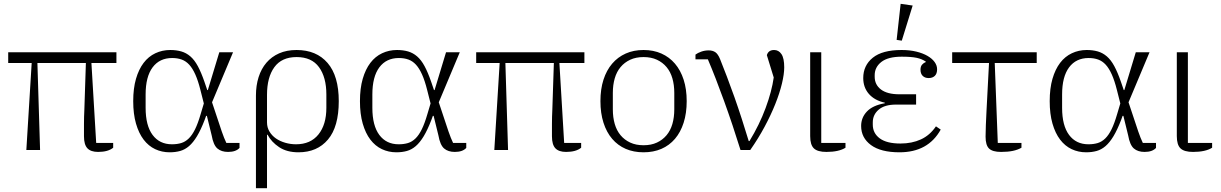

<svg xmlns="http://www.w3.org/2000/svg" viewBox="-20 -786 6399 1006"><path d="M146 -456H23V-512H590V-456H459L484 -37H573V-12Q546 10 494 10Q456 10 438 -9Q420 -28 420 -72Q420 -97 420 -135.5Q420 -174 422 -212L430 -456H176L190 0H118Z M1235 -11Q1216 10 1175 10Q1140 10 1119 -8Q1098 -26 1089 -77L1064 -179H1060L1052 -157Q1032 -105 1012 -72Q992 -39 970.5 -20.5Q949 -2 924 5Q899 12 869 12Q828 12 793 -4.5Q758 -21 732.5 -54.5Q707 -88 692.5 -138.5Q678 -189 678 -256Q678 -323 692.5 -373Q707 -423 732.5 -456.5Q758 -490 794 -507Q830 -524 872 -524Q904 -524 930 -516.5Q956 -509 977.5 -490.5Q999 -472 1016.5 -439.5Q1034 -407 1051 -358L1066 -314H1069L1129 -512H1201L1091 -250L1142 -97Q1148 -80 1154 -64.5Q1160 -49 1166 -37H1235ZM1030 -315Q1018 -363 1003.5 -395.5Q989 -428 971.5 -447Q954 -466 932 -474Q910 -482 882 -482Q816 -482 779.5 -433Q743 -384 743 -291V-221Q743 -128 779.5 -79Q816 -30 881 -30Q908 -30 929.5 -36.5Q951 -43 969 -60.5Q987 -78 1002 -108.5Q1017 -139 1031 -187L1048 -244Z M1321 -285Q1321 -338 1335 -382Q1349 -426 1376 -457.5Q1403 -489 1442.5 -506.5Q1482 -524 1534 -524Q1638 -524 1696.5 -456Q1755 -388 1755 -256Q1755 -122 1698.5 -55Q1642 12 1544 12Q1483 12 1442.5 -15Q1402 -42 1382 -80H1379V200H1321ZM1531 -30Q1607 -30 1648.5 -81.5Q1690 -133 1690 -221V-291Q1690 -381 1651.5 -434Q1613 -487 1534 -487Q1456 -487 1417.5 -434Q1379 -381 1379 -289V-145Q1379 -118 1392 -96.5Q1405 -75 1426 -60.5Q1447 -46 1474.5 -38Q1502 -30 1531 -30Z M2423 -11Q2404 10 2363 10Q2328 10 2307 -8Q2286 -26 2277 -77L2252 -179H2248L2240 -157Q2220 -105 2200 -72Q2180 -39 2158.5 -20.5Q2137 -2 2112 5Q2087 12 2057 12Q2016 12 1981 -4.5Q1946 -21 1920.5 -54.5Q1895 -88 1880.5 -138.5Q1866 -189 1866 -256Q1866 -323 1880.5 -373Q1895 -423 1920.5 -456.5Q1946 -490 1982 -507Q2018 -524 2060 -524Q2092 -524 2118 -516.5Q2144 -509 2165.5 -490.5Q2187 -472 2204.5 -439.5Q2222 -407 2239 -358L2254 -314H2257L2317 -512H2389L2279 -250L2330 -97Q2336 -80 2342 -64.5Q2348 -49 2354 -37H2423ZM2218 -315Q2206 -363 2191.5 -395.5Q2177 -428 2159.5 -447Q2142 -466 2120 -474Q2098 -482 2070 -482Q2004 -482 1967.5 -433Q1931 -384 1931 -291V-221Q1931 -128 1967.5 -79Q2004 -30 2069 -30Q2096 -30 2117.5 -36.5Q2139 -43 2157 -60.5Q2175 -78 2190 -108.5Q2205 -139 2219 -187L2236 -244Z M2598 -456H2475V-512H3042V-456H2911L2936 -37H3025V-12Q2998 10 2946 10Q2908 10 2890 -9Q2872 -28 2872 -72Q2872 -97 2872 -135.5Q2872 -174 2874 -212L2882 -456H2628L2642 0H2570Z M3352 -25Q3392 -25 3422 -39Q3452 -53 3472.5 -77.5Q3493 -102 3503 -136.5Q3513 -171 3513 -213V-299Q3513 -341 3503 -375.5Q3493 -410 3472.5 -434.5Q3452 -459 3422 -473Q3392 -487 3352 -487Q3312 -487 3282 -473Q3252 -459 3231.5 -434.5Q3211 -410 3201 -375.5Q3191 -341 3191 -299V-213Q3191 -171 3201 -136.5Q3211 -102 3231.5 -77.5Q3252 -53 3282 -39Q3312 -25 3352 -25ZM3352 12Q3300 12 3258.5 -6Q3217 -24 3187.5 -58.5Q3158 -93 3142 -143Q3126 -193 3126 -256Q3126 -319 3142 -368.5Q3158 -418 3187.5 -452.5Q3217 -487 3258.5 -505.5Q3300 -524 3352 -524Q3404 -524 3445.5 -505.5Q3487 -487 3516.5 -452.5Q3546 -418 3562 -368.5Q3578 -319 3578 -256Q3578 -193 3562 -143Q3546 -93 3516.5 -58.5Q3487 -24 3445.5 -6Q3404 12 3352 12Z M3860 0Q3819 -132 3774 -256.5Q3729 -381 3689 -475H3624V-500Q3636 -509 3654.5 -515.5Q3673 -522 3693 -522Q3714 -522 3728 -512.5Q3742 -503 3753 -476Q3769 -436 3788.5 -385Q3808 -334 3828 -277.5Q3848 -221 3867 -162Q3886 -103 3903 -47H3907Q3959 -132 3991.5 -220Q4024 -308 4034 -380L3998 -497Q4006 -524 4036 -524Q4060 -524 4074.5 -502.5Q4089 -481 4089 -433Q4089 -398 4077 -348Q4065 -298 4042 -240.5Q4019 -183 3986 -121.5Q3953 -60 3911 0Z M4283 -512V-37H4410V-12Q4375 10 4310 10Q4264 10 4244.5 -8.5Q4225 -27 4225 -73V-512Z M4693 12Q4595 12 4543.5 -26Q4492 -64 4492 -126Q4492 -170 4522.5 -202Q4553 -234 4616 -245V-248Q4562 -260 4532.5 -294Q4503 -328 4503 -377Q4503 -443 4553 -483.5Q4603 -524 4704 -524Q4747 -524 4781.5 -515.5Q4816 -507 4840 -493Q4864 -479 4877 -461Q4890 -443 4890 -423Q4890 -400 4878 -388.5Q4866 -377 4846 -377Q4826 -377 4814.5 -388.5Q4803 -400 4803 -421Q4803 -438 4811.5 -447.5Q4820 -457 4831 -461V-463Q4811 -477 4783 -483Q4755 -489 4705 -489Q4633 -489 4598 -461.5Q4563 -434 4563 -392V-384Q4563 -342 4596 -317Q4629 -292 4692 -292H4780V-238H4675Q4615 -238 4584 -211.5Q4553 -185 4553 -145V-133Q4553 -88 4589.5 -61Q4626 -34 4698 -34Q4758 -34 4805 -55.5Q4852 -77 4884 -124L4909 -107Q4843 12 4693 12ZM4678 -577 4699 -766 4762 -757 4705 -573Z M5332 -12Q5313 -1 5287 4.5Q5261 10 5225 10Q5181 10 5162.5 -7.5Q5144 -25 5144 -70Q5144 -93 5145.5 -131.5Q5147 -170 5149 -207L5162 -456H4969V-512H5412V-456H5192L5208 -37H5332Z M6037 -11Q6018 10 5977 10Q5942 10 5921 -8Q5900 -26 5891 -77L5866 -179H5862L5854 -157Q5834 -105 5814 -72Q5794 -39 5772.5 -20.5Q5751 -2 5726 5Q5701 12 5671 12Q5630 12 5595 -4.5Q5560 -21 5534.5 -54.5Q5509 -88 5494.5 -138.5Q5480 -189 5480 -256Q5480 -323 5494.5 -373Q5509 -423 5534.5 -456.5Q5560 -490 5596 -507Q5632 -524 5674 -524Q5706 -524 5732 -516.5Q5758 -509 5779.5 -490.5Q5801 -472 5818.5 -439.5Q5836 -407 5853 -358L5868 -314H5871L5931 -512H6003L5893 -250L5944 -97Q5950 -80 5956 -64.5Q5962 -49 5968 -37H6037ZM5832 -315Q5820 -363 5805.5 -395.5Q5791 -428 5773.5 -447Q5756 -466 5734 -474Q5712 -482 5684 -482Q5618 -482 5581.5 -433Q5545 -384 5545 -291V-221Q5545 -128 5581.5 -79Q5618 -30 5683 -30Q5710 -30 5731.5 -36.5Q5753 -43 5771 -60.5Q5789 -78 5804 -108.5Q5819 -139 5833 -187L5850 -244Z M6204 -512V-37H6331V-12Q6296 10 6231 10Q6185 10 6165.5 -8.5Q6146 -27 6146 -73V-512Z"/></svg>

Font: IBM Plex Serif Light
Style: Regular
Weight: 300
Designer: Mike Abbink, Paul van der Laan, Pieter van Rosmalen
Foundry: Bold Monday
Version: Version 3.001